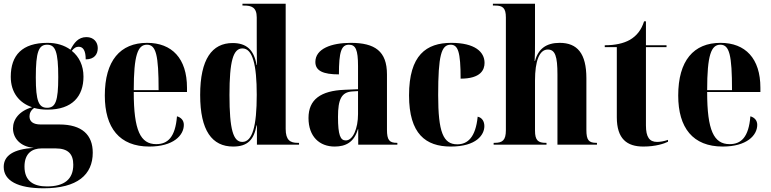

<svg xmlns="http://www.w3.org/2000/svg" viewBox="-27 -780 4154 1035"><path d="M208 235C390 235 473 162 473 43C473 -53 415 -109 293 -109H193C151 -109 132 -125 132 -153C132 -170 140 -186 157 -198C179 -192 203 -189 229 -189C364 -189 423 -262 423 -367C423 -426 400 -474 360 -506C373 -522 383 -528 397 -528C422 -528 435 -506 435 -460C482 -460 500 -488 500 -521C500 -553 478 -580 439 -580C395 -580 372 -549 353 -512C320 -536 278 -549 229 -549C93 -549 31 -483 31 -366C31 -281 77 -225 146 -202C77 -182 43 -137 43 -88C43 -37 81 11 155 17C46 24 -7 58 -7 120C-7 194 69 235 208 235ZM227 -199C182 -199 166 -234 166 -363C166 -502 182 -539 227 -539C271 -539 287 -503 287 -364C287 -234 272 -199 227 -199ZM226 225C155 225 105 197 105 118C105 46 147 20 197 20H273C341 20 368 51 368 108C368 186 320 225 226 225Z M778 10C907 10 964 -50 964 -107C964 -131 949 -147 927 -153C918 -40 877 -3 815 -3C730 -3 694 -77 694 -284H981V-307C981 -465 900 -549 766 -549C621 -549 538 -453 538 -265C538 -91 617 10 778 10ZM828 -294H694C694 -484 716 -539 765 -539C814 -539 828 -484 828 -294Z M1230 10C1309 10 1342 -28 1356 -104H1358V0H1585V-10H1577C1538 -10 1513 -24 1513 -85V-760H1280V-750H1289C1327 -750 1357 -742 1357 -686V-586C1357 -548 1357 -496 1358 -430H1356C1342 -512 1301 -548 1227 -548C1116 -548 1052 -461 1052 -268C1052 -76 1116 10 1230 10ZM1279 -15C1230 -15 1210 -83 1210 -268C1210 -451 1230 -519 1280 -519C1335 -519 1357 -430 1357 -269C1357 -101 1334 -15 1279 -15Z M1777 10C1836 10 1882 -13 1902 -83H1904V0H2115V-10H2112C2072 -10 2059 -25 2059 -81V-379C2059 -504 1994 -549 1864 -549C1759 -549 1673 -517 1673 -446C1673 -398 1715 -379 1800 -379C1800 -501 1813 -539 1854 -539C1890 -539 1903 -512 1903 -424V-299L1831 -296C1701 -291 1636 -243 1636 -144C1636 -43 1696 10 1777 10ZM1837 -23C1808 -23 1795 -51 1795 -150C1795 -245 1814 -283 1871 -287L1903 -289V-165C1903 -88 1876 -23 1837 -23Z M2403 10C2542 10 2584 -54 2584 -100C2584 -125 2572 -146 2548 -151C2537 -40 2494 -2 2438 -2C2362 -2 2335 -68 2335 -267C2335 -481 2352 -539 2402 -539C2442 -539 2456 -501 2456 -356C2566 -356 2585 -405 2585 -441C2585 -501 2532 -549 2406 -549C2271 -549 2178 -483 2178 -266C2178 -58 2268 10 2403 10Z M2634 0H2919V-10H2915C2874 -10 2857 -23 2857 -76V-346C2857 -450 2880 -513 2926 -513C2966 -513 2978 -476 2978 -378V0H3191V-10H3188C3147 -10 3134 -24 3134 -80V-358C3134 -492 3085 -549 2990 -549C2917 -549 2874 -516 2857 -451H2855C2857 -486 2857 -515 2857 -547V-760H2630V-750H2643C2683 -750 2700 -737 2700 -686V-78C2700 -23 2681 -10 2639 -10H2634Z M3441 10C3508 10 3554 -6 3574 -16V-26C3551 -18 3531 -15 3515 -15C3474 -15 3455 -41 3455 -104V-526H3566V-536H3455V-665H3445C3431 -620 3406 -587 3368 -565C3334 -546 3289 -536 3233 -536V-526H3298V-148C3298 -31 3353 10 3441 10Z M3869 10C3998 10 4055 -50 4055 -107C4055 -131 4040 -147 4018 -153C4009 -40 3968 -3 3906 -3C3821 -3 3785 -77 3785 -284H4072V-307C4072 -465 3991 -549 3857 -549C3712 -549 3629 -453 3629 -265C3629 -91 3708 10 3869 10ZM3919 -294H3785C3785 -484 3807 -539 3856 -539C3905 -539 3919 -484 3919 -294Z"/></svg>

Font: Noto Serif Display Condensed ExtraBold
Style: Regular
Weight: 800
Width: 3
Designer: Monotype Design Team
Foundry: Monotype Imaging Inc.
Version: Version 2.009